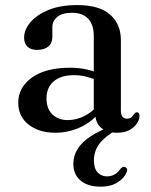

<svg xmlns="http://www.w3.org/2000/svg" viewBox="-20 -498 578 737"><path d="M419 -17.5 429 0Q384.5 24 362.5 52.5Q340.5 81 340.5 118.5Q340.5 148.5 354.8 163.8Q369 179 391 179Q407 179 420.5 171.2Q434 163.5 442.5 150Q447 145.5 450.5 143.5Q454 141.5 459 143Q463.5 144 466.8 148.8Q470 153.5 466.5 162Q458.5 184 432.5 201.2Q406.5 218.5 366.5 218.5Q317 218.5 289.2 195Q261.5 171.5 261.5 131Q261.5 100.5 277.8 74Q294 47.5 329 24.5Q364 1.5 419 -17.5ZM346 -61V-70.5L340 -73.5V-359.5Q340 -403 318.5 -426Q297 -449 257 -449Q219 -449 200 -433.2Q181 -417.5 181 -395.5V-356.5Q181 -332.5 165.5 -319.5Q150 -306.5 122 -306.5Q98 -306.5 85.2 -319Q72.5 -331.5 72.5 -353Q72.5 -383.5 96.5 -412.2Q120.5 -441 166 -459.8Q211.5 -478.5 276.5 -478.5Q361 -478.5 402.5 -442Q444 -405.5 444 -344V-74Q444 -57.5 450.2 -50Q456.5 -42.5 467 -42.5Q479.5 -42.5 485 -48.2Q490.5 -54 494 -59.5Q496.5 -62.5 499.2 -64.8Q502 -67 505.5 -67Q510.5 -67 513 -63.5Q515.5 -60 515.5 -53.5Q515.5 -39.5 505.8 -24.5Q496 -9.5 477.2 1Q458.5 11.5 430 11.5Q391 11.5 368.5 -7.2Q346 -26 346 -61ZM50 -103.5Q50 -162.5 102.5 -200.2Q155 -238 249 -238Q283 -238 311.2 -231.8Q339.5 -225.5 361 -215.5L353.5 -189.5Q332.5 -198 310.8 -203.8Q289 -209.5 263.5 -209.5Q214 -209.5 186.2 -185.8Q158.5 -162 158.5 -120.5Q158.5 -80.5 181.2 -58.8Q204 -37 239.5 -37Q272.5 -37 303.2 -52.2Q334 -67.5 356 -95L366 -72.5Q337 -32.5 290.5 -10.5Q244 11.5 192.5 11.5Q129.5 11.5 89.8 -19.8Q50 -51 50 -103.5Z"/></svg>

Font: Fraunces 20pt
Style: Regular
Weight: 400
Version: Version 1.000;[b76b70a41]